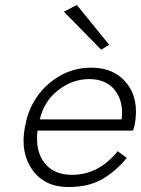

<svg xmlns="http://www.w3.org/2000/svg" viewBox="-20 -742 567 772"><path d="M469 -262Q478 -333 442.5 -378.5Q407 -424 339 -424Q271 -424 214 -379.5Q157 -335 140 -262ZM131 -217Q121 -136 158.5 -87.5Q196 -39 269 -39Q377 -39 453 -134L490 -107Q444 -52 390 -21Q336 10 254 10Q160 10 110.5 -58.5Q61 -127 80 -231Q88 -271 96 -291Q127 -371 195 -420.5Q263 -470 347 -470Q440 -470 490 -406.5Q540 -343 522 -242Q521 -237 518.5 -228Q516 -219 515 -217ZM237 -695 289 -722 419 -562 387 -542Z"/></svg>

Font: Renner* Light
Style: Light Italic
Weight: 300
Italic angle: -10°
Version: Version 003.000 ; ttfautohint (v0.97) -l 8 -r 50 -G 200 -x 1